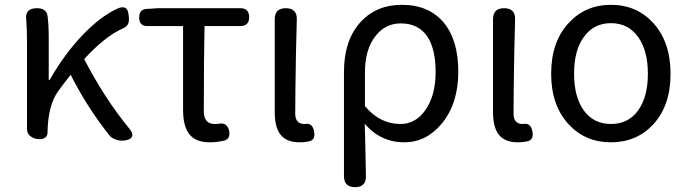

<svg xmlns="http://www.w3.org/2000/svg" viewBox="-20 -577 2851 796"><path d="M435 -14Q341 -132 273 -267Q245 -232 222 -200Q179 -142 177 -28V-26Q177 -14 167.5 -7Q158 0 145 0Q123 0 108 -11Q92 -22 92 -42V-197V-394Q92 -458 89 -492Q81 -543 133 -543Q172 -543 177 -512Q182 -477 182 -416V-246H186Q247 -352 319 -428Q398 -512 473 -544Q494 -551 504 -541Q512 -533 514 -508Q516 -488 511 -478Q505 -465 489 -459Q415 -426 329 -332Q412 -171 516 -44Q533 -24 527 -10.5Q521 3 493 6H490Q474 7 458.5 1Q443 -5 435 -14Z M850 13Q790 13 764 -22Q739 -54 739 -122V-469H591Q557 -469 557 -504Q557 -539 589 -540L635 -543H824H976Q1013 -543 1013 -506Q1013 -469 976 -469H828Q825 -346 825 -116Q825 -63 870 -63Q882 -63 887 -64Q922 -71 930 -34Q936 -1 909 6Q879 13 850 13Z M1222 13Q1167 13 1142 -20Q1119 -50 1119 -113V-328V-497Q1119 -543 1165 -543Q1212 -543 1210.5 -496Q1209 -449 1207 -355Q1204 -182 1204 -106Q1204 -63 1242 -63Q1243 -63 1244 -63Q1275 -69 1282 -33Q1289 0 1265 8Q1245 13 1222 13Z M1452 199Q1406 199 1406 153V-39V-278Q1406 -412 1477 -488Q1542 -557 1646 -557Q1758 -557 1820 -483Q1880 -410 1880 -280Q1880 -147 1811 -64Q1747 13 1656 13Q1558 13 1492 -64Q1493 -40 1494 3Q1496 99 1497 150Q1499 199 1452 199ZM1640 -63Q1703 -63 1743 -120Q1786 -180 1786 -279Q1786 -373 1752 -425Q1715 -480 1642 -480Q1578 -480 1538 -429Q1493 -374 1493 -276V-206V-137Q1555 -63 1640 -63Z M2127 13Q2072 13 2047 -20Q2024 -50 2024 -113V-328V-497Q2024 -543 2070 -543Q2117 -543 2115.5 -496Q2114 -449 2112 -355Q2109 -182 2109 -106Q2109 -63 2147 -63Q2148 -63 2149 -63Q2180 -69 2187 -33Q2194 0 2170 8Q2150 13 2127 13Z M2513 13Q2407 13 2338 -61Q2265 -140 2265 -271Q2265 -404 2338 -482Q2407 -557 2513 -557Q2619 -557 2688 -482Q2760 -403 2760 -271Q2760 -139 2688 -61Q2619 13 2513 13ZM2513 -63Q2585 -63 2625.5 -119Q2666 -175 2666 -271Q2666 -367 2626 -423Q2585 -481 2513 -481Q2441 -481 2400 -423Q2360 -368 2360 -271.5Q2360 -175 2400.5 -119Q2441 -63 2513 -63Z"/></svg>

Font: GenSenRounded TW R
Style: Regular
Weight: 400
Version: Version 1.501;PS 1;hotconv 16.6.51;makeotf.lib2.5.65220